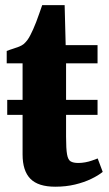

<svg xmlns="http://www.w3.org/2000/svg" viewBox="-20 -713 424 744"><path d="M194 10.5Q128 10.5 97.8 -20.2Q67.5 -51 67.5 -114.5V-268H8V-326H67.5V-467.5H6V-515.5Q18.5 -520.5 30.8 -524.2Q43 -528 53.8 -532.2Q64.5 -536.5 72 -542.5Q80 -549.5 86.2 -558Q92.5 -566.5 97.8 -577.2Q103 -588 108.5 -599.5Q114 -611.5 120 -627.2Q126 -643 132 -660.2Q138 -677.5 143.5 -693H230.5L234.5 -538H358V-467.5H236V-326H358V-268H236V-183.5Q236 -136.5 239.8 -115Q243.5 -93.5 254 -87.5Q264.5 -81.5 283.5 -81.5Q296.5 -81.5 310.2 -84Q324 -86.5 336.2 -90.8Q348.5 -95 358.5 -99L378 -47Q361 -33 333.5 -19.8Q306 -6.5 270.8 2Q235.5 10.5 194 10.5Z"/></svg>

Font: Merriweather 60pt Black
Style: Regular
Weight: 900
Version: Version 2.100